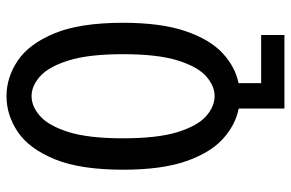

<svg xmlns="http://www.w3.org/2000/svg" viewBox="-172 -574 894 590"><g transform="rotate(-90 275.0 -279.0)"><path d="M236.5 148V7.5Q185.5 -2.5 142.8 -41.5Q100 -80.5 74.2 -155.5Q48.5 -230.5 48.5 -348Q48.5 -479.5 80.8 -558Q113 -636.5 164.5 -671.2Q216 -706 274.5 -706Q332.5 -706 384 -671.2Q435.5 -636.5 467.8 -558Q500 -479.5 500 -348Q500 -231.5 474.5 -156.5Q449 -81.5 406.8 -42.2Q364.5 -3 314.5 7V76.5H462.5V148ZM274.5 -66.5Q306 -66.5 335.5 -92.5Q365 -118.5 384.2 -180Q403.5 -241.5 403.5 -348Q403.5 -454 384.2 -515.2Q365 -576.5 335.5 -602.8Q306 -629 274.5 -629Q243 -629 213.2 -602.8Q183.5 -576.5 164.2 -515.2Q145 -454 145 -348Q145 -241.5 164.2 -180Q183.5 -118.5 213.2 -92.5Q243 -66.5 274.5 -66.5Z"/></g></svg>

Font: Trispace SemiCondensed
Style: Regular
Weight: 400
Width: 4
Designer: Tyler Finck
Foundry: Etcetera Type Company
Version: Version 1.210; ttfautohint (v1.8.3)